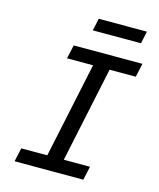

<svg xmlns="http://www.w3.org/2000/svg" viewBox="-127 -966 873 1055"><g transform="rotate(15 309.0 -438.0)"><path d="M58 0 75 -78H223L338 -621H190L207 -699H598L581 -621H432L317 -78H466L449 0ZM302 -876H576L561 -806H287Z"/></g></svg>

Font: Fragment Mono
Style: Italic
Weight: 400
Italic angle: -12°
Designer: Wei Huang based on Nimbus Sans by URW Studio, based on Helvetica by Max Miedinger.
Foundry: Wei Huang
Version: Version 1.011; ttfautohint (v1.8.4.7-5d5b)